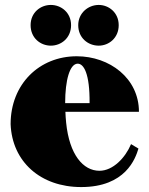

<svg xmlns="http://www.w3.org/2000/svg" viewBox="-20 -743 605 778"><path d="M309 15C489 15 529 -101 541 -141L511 -159C488 -104 438 -51 383 -51C317 -51 261 -116 248 -246C247 -261 245 -276 245 -290H543C543 -426 424 -515 291 -515C139 -515 23 -402 23 -240C29 -88 144 15 309 15ZM186 -558C228 -558 268 -589 268 -641C268 -692 228 -723 186 -723C144 -723 104 -692 104 -641C104 -589 144 -558 186 -558ZM380 -558C421 -558 461 -589 461 -641C461 -692 421 -723 380 -723C337 -723 297 -690 297 -641C297 -589 337 -558 380 -558ZM244 -325C244 -419 263 -485 295 -485C319 -485 344 -446 343 -325Z"/></svg>

Font: Sprat Condensed Black
Style: Regular
Weight: 900
Designer: Ethan Nakache
Foundry: Collletttivo
Version: Version 2.000;Glyphs 3.2 (3217)